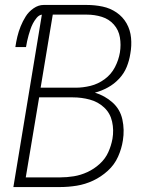

<svg xmlns="http://www.w3.org/2000/svg" viewBox="-20 -755 616 775"><path d="M34 0H223Q256 0 290 -5.5Q324 -11 356 -26Q388 -41 415 -65.5Q442 -90 456.5 -122.5Q471 -155 476 -188Q483 -231 474 -272.5Q465 -314 434 -341.5Q403 -369 363 -381Q390 -388 415.5 -402Q441 -416 461 -437.5Q481 -459 491.5 -485Q502 -511 506 -538Q512 -570 509 -602Q506 -634 491 -660.5Q476 -687 450.5 -704.5Q425 -722 394 -728.5Q363 -735 330 -735H156Q135 -735 115.5 -721.5Q96 -708 84 -689Q72 -670 63.5 -649Q55 -628 50 -607Q45 -586 42 -565H85Q87 -577 89.5 -589Q92 -601 95.5 -613Q99 -625 103 -637Q107 -649 113 -660.5Q119 -672 128 -683Q137 -694 149 -696ZM144 -401 193 -696H330Q362 -696 391 -687Q420 -678 439.5 -656Q459 -634 464 -604Q469 -574 464 -543Q459 -513 444 -484Q429 -455 402.5 -435.5Q376 -416 345.5 -408.5Q315 -401 285 -401ZM223 -39H84L138 -362H274Q309 -362 342.5 -353Q376 -344 400.5 -321Q425 -298 432.5 -264Q440 -230 434 -195Q429 -167 417 -140.5Q405 -114 382.5 -93.5Q360 -73 333 -60.5Q306 -48 278 -43.5Q250 -39 223 -39Z"/></svg>

Font: Iosevka Sparkle Extralight
Style: Italic
Weight: 200
Italic angle: -9°
Designer: Belleve Invis
Foundry: Belleve Invis
Version: Version 4.5.0; ttfautohint (v1.8.3)